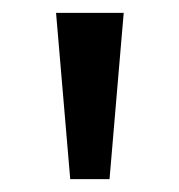

<svg xmlns="http://www.w3.org/2000/svg" viewBox="-20 -820 278 298"><path d="M89 -542H150L172 -800H67Z"/></svg>

Font: Noto Sans Malayalam SemiCondensed
Style: Regular
Weight: 400
Width: 4
Designer: Jelle Bosma - Monotype Design Team
Foundry: Monotype Imaging Inc.
Version: Version 2.104